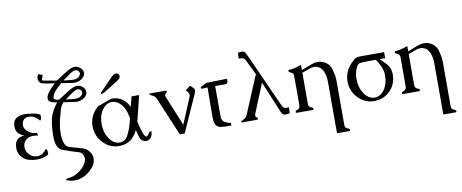

<svg xmlns="http://www.w3.org/2000/svg" viewBox="-86 -1230 4581 1905"><g transform="rotate(-10 2204.5 -277.0)"><path d="M195.8 9.3Q165 9.3 128.4 -0.2Q91.8 -9.8 71.3 -27.3Q18.6 -70.8 18.1 -134.8V-138.7Q18.1 -245.1 119.6 -246.1Q37.6 -275.4 37.1 -347.7V-350.6Q37.1 -411.1 76.7 -435.1Q110.4 -455.6 157.7 -455.6Q166.5 -455.6 175.3 -455.1Q210.4 -452.1 242.4 -446.5Q274.4 -440.9 298.3 -430.7Q311.5 -425.3 313 -413.6V-408.7Q313 -389.6 309.6 -379.9Q304.7 -366.7 299.8 -366.7Q297.9 -366.7 295.9 -368.7Q292.5 -372.6 284.7 -381.3Q271 -395.5 250.2 -408.7Q229.5 -421.9 195.3 -422.9H193.8Q157.7 -422.9 139.2 -401.4Q123 -381.3 122.6 -349.1Q122.6 -307.6 164.6 -277.8Q198.2 -253.9 246.6 -251L252.9 -223.6Q228.5 -228 201.2 -229H197.8Q171.9 -229 151.4 -217.8Q114.7 -198.7 104 -163.6Q99.6 -148.4 99.6 -133.3Q99.6 -113.3 107.9 -92.8Q127 -47.4 170.4 -30.3Q187.5 -23.4 205.1 -22.9H210.9Q246.6 -22.9 267.6 -40.5Q289.6 -59.1 303.2 -75.2Q305.7 -78.1 308.1 -78.1Q314 -78.1 318.8 -57.6Q320.3 -49.3 320.3 -36.6V-29.8Q318.8 -18.6 305.7 -12.7Q281.7 -2.4 259 3.2Q236.3 8.8 195.8 9.3Z M506.3 -704.6 418.9 -718.3Q400.9 -721.2 384.3 -725.3Q367.7 -729.5 357.9 -742.7Q345.7 -759.3 345.7 -778.8Q345.7 -799.3 359.9 -823.2L401.9 -807.1Q398.4 -793.5 390.6 -773.4Q387.7 -767.1 387.7 -762.7Q387.7 -752.4 400.4 -750.5L531.7 -728Q556.6 -744.6 613 -781Q669.4 -817.4 697.8 -826.7Q712.9 -831.5 727.1 -831.5Q750.5 -831.5 771.5 -818.4Q804.7 -796.4 809.1 -765.6Q809.6 -761.7 809.6 -757.8Q809.6 -731 786.1 -709Q759.3 -683.1 717.3 -677.7Q707 -676.3 697.3 -676.3Q685.1 -676.3 673.8 -678.7Q653.3 -682.1 635.7 -685.1Q624 -686.5 604.5 -689.5Q585 -692.4 568.8 -695.3Q554.2 -683.1 527.3 -657.5Q500.5 -631.8 483.9 -606Q469.7 -584.5 469.7 -567.4Q469.7 -563.5 470.7 -559.6Q474.6 -539.6 522 -538.1Q546.4 -554.7 603 -591.1Q659.7 -627.4 687.5 -636.7Q702.6 -641.6 717.3 -641.6Q740.7 -641.6 761.7 -628.4Q794.9 -606.4 799.3 -575.7Q799.8 -571.8 799.8 -567.9Q799.8 -541 776.4 -519Q749 -493.2 707 -487.8Q697.3 -486.3 687.5 -486.3Q675.3 -486.3 664.1 -488.8Q643.6 -492.2 626 -495.1Q613.8 -496.6 594.2 -499.5Q574.7 -502.4 558.6 -505.4Q527.3 -466.8 520.3 -437.3Q513.2 -407.7 496.6 -350.6Q489.3 -326.7 482.9 -281.2Q477.1 -243.2 477.1 -204.1Q477.1 -196.8 477.5 -189.5Q478.5 -143.1 491.7 -105Q504.9 -66.9 537.6 -58.1L670.9 -20Q705.6 -8.8 730.5 23.7Q755.4 56.2 756.3 92.8V93.8Q756.3 148.9 711.9 195.3Q683.6 224.6 652.1 244.6Q620.6 264.6 575.2 274.9Q558.6 278.3 534.7 278.3Q525.4 278.3 514.6 277.8Q502 276.9 488.8 272.9L444.3 259.3L469.7 244.1H478Q520.5 241.2 558.1 220.7Q595.7 200.2 623 173.3Q664.6 130.4 669.9 89.8Q670.4 85 670.4 79.6Q670.4 60.5 661.6 41.5Q650.4 18.1 620.1 9.3Q524.9 -18.6 462.4 -43.2Q399.9 -67.9 399.9 -190.4Q401.4 -310.5 420.4 -376Q439.5 -441.4 496.1 -514.6L468.3 -520Q418.9 -529.3 412.1 -553.2Q409.7 -561 409.7 -568.8Q409.7 -586.4 419.9 -605.5Q434.6 -633.3 461.2 -660.4Q487.8 -687.5 506.3 -704.6ZM595.2 -717.8Q616.2 -714.4 669.9 -709Q681.6 -708 691.9 -708Q728 -708 746.1 -722.7Q768.6 -741.2 768.6 -759.8Q768.6 -764.2 767.6 -769Q760.7 -792 731.4 -796.9H728Q705.6 -796.9 661.1 -764.6Q612.3 -729 595.2 -717.8ZM585.4 -527.8Q606.4 -524.4 659.7 -519.5Q670.9 -518.1 680.7 -518.1Q717.8 -518.1 736.3 -533.2Q758.3 -551.3 758.3 -569.8Q758.3 -574.2 757.3 -579.1Q750.5 -602.1 721.2 -606.9H717.8Q695.8 -606.9 651.4 -574.7Q602.5 -539.1 585.4 -527.8Z M978.5 -533.2Q958 -520.5 945.8 -520.5Q944.3 -520.5 943.4 -521Q939 -521.5 939 -524.4Q939 -531.2 956.1 -548.8L1012.7 -607.4Q1024.4 -619.1 1054.9 -651.1Q1085.4 -683.1 1097.2 -689.9Q1106.9 -695.8 1117.2 -695.8Q1125 -695.8 1133.3 -692.4Q1151.9 -684.6 1151.9 -661.6Q1151.9 -648.4 1141.8 -638.4Q1131.8 -628.4 1122.1 -622.6ZM1045.9 -457Q1105 -454.1 1145.5 -423.1Q1186 -392.1 1208 -342.8Q1215.3 -372.1 1221.4 -396.7Q1227.5 -421.4 1233.4 -444.8H1310.1Q1299.3 -401.4 1288.8 -358.9Q1278.3 -316.4 1252.4 -212.4Q1248.5 -195.8 1246.1 -188Q1254.4 -155.8 1261.2 -128.9Q1268.1 -102.1 1274.4 -83Q1292.5 -27.3 1309.6 -27.3H1310.1Q1324.2 -27.8 1349.1 -68.8L1367.7 -69.8Q1367.7 -29.8 1349.1 -8.3Q1330.6 13.2 1307.1 16.1Q1303.7 16.6 1300.8 16.6Q1282.2 16.6 1264.2 4.4Q1243.2 -9.8 1235.4 -42Q1231.4 -56.6 1226.8 -73Q1222.2 -89.4 1217.3 -107.9Q1190.4 -51.8 1147.2 -17.6Q1104 16.6 1034.7 19H1028.3Q936 19 869.6 -49.8Q801.3 -120.6 801.3 -217.8V-219.2Q801.8 -324.7 879.9 -397.5Q889.2 -405.8 907 -412.1Q924.8 -418.5 960 -431.6Q980.5 -439.5 1005.9 -448.7Q1029.8 -457 1044.4 -457ZM1181.6 -236.8Q1177.2 -253.4 1173.1 -270Q1168.9 -286.6 1164.6 -301.3Q1147 -353.5 1112.8 -387.5Q1078.6 -421.4 1036.1 -424.3H1030.3Q974.6 -424.3 935.1 -369.6Q893.1 -311.5 893.1 -226.6V-224.6Q893.1 -141.1 934.6 -79.6Q976.1 -17.1 1035.2 -14.2H1041.5Q1095.7 -14.2 1125 -71.3Q1155.8 -131.3 1175.8 -212.4Q1179.7 -229 1181.6 -236.8Z M1565.9 -382.3 1690.4 -78.6 1799.8 -340.3Q1803.7 -350.1 1803.7 -359.4Q1803.7 -376.5 1790.5 -392.1L1774.9 -410.6L1817.4 -444.3Q1819.8 -446.8 1822.8 -446.8Q1826.2 -446.8 1830.1 -443.4L1856.4 -416.5Q1864.7 -407.7 1864.7 -395.5Q1864.7 -388.2 1861.8 -379.9Q1854 -357.4 1839.4 -326.7L1693.8 -1Q1691.4 3.9 1689 6.8Q1687 8.8 1684.1 8.8H1643.6Q1641.1 8.8 1638.7 6.3Q1637.2 4.4 1631.8 -10.3L1476.6 -379.4Q1468.8 -397.9 1453.1 -408.2Q1442.9 -414.6 1433.6 -418.7Q1424.3 -422.9 1418.5 -427.2Q1414.1 -429.7 1413.1 -433.1Q1411.6 -435.1 1411.6 -437Q1411.6 -438 1412.6 -439.5Q1414.1 -441.9 1418 -441.9H1573.7Q1577.6 -441.9 1581.1 -439.5Q1584.5 -437 1586.4 -433.1Q1586.9 -431.6 1586.9 -430.7Q1586.9 -426.3 1582 -422.4Q1566.4 -408.2 1564.9 -403.3Q1563 -399.4 1563 -395Q1563 -389.2 1565.9 -382.3Z M2068.4 -402.3 2068.8 -92.8Q2068.8 -49.8 2103.3 -33Q2137.7 -16.1 2159.2 -13.7V11.2H2093.3Q2074.7 10.7 2054.4 8.1Q2034.2 5.4 2014.6 -10.7Q1990.2 -31.2 1989.7 -92.3Q1989.3 -118.7 1989.3 -142.1Q1989.3 -173.3 1989.7 -199.7L1991.7 -400.9Q1955.6 -399.9 1937.5 -398.9H1935.1Q1925.8 -398.9 1925.3 -408.2V-409.2Q1925.3 -417 1934.1 -421.4Q1943.4 -425.3 1973.6 -441.4Q1979.5 -444.3 1981.9 -445.8Q1987.8 -448.7 1991.7 -448.7L2069.8 -449.7L2190.4 -452.6H2190.9Q2197.8 -452.6 2197.8 -440.4Q2197.8 -434.1 2195.8 -423.8Q2191.9 -401.9 2174.3 -401.9Z M2729 -66.9 2752.9 -66.4 2750.5 -13.7Q2750.5 -5.9 2741.7 -4.9L2705.1 -2.9H2703.1Q2677.7 -2.9 2662.6 -40Q2647 -78.1 2638.2 -99.1L2531.7 -353.5L2411.1 -58.6Q2408.2 -51.8 2408.2 -45.9Q2408.2 -42 2409.7 -38.1Q2413.6 -26.9 2423.8 -21.5Q2431.2 -17.1 2431.2 -12.2Q2431.2 -10.3 2430.7 -8.8Q2426.8 0 2418.5 0H2266.6Q2260.7 0 2260.7 -3.9Q2260.7 -5.9 2262.2 -8.8Q2264.6 -15.1 2277.1 -20.3Q2289.6 -25.4 2301.3 -33.2Q2316.9 -43.5 2324.2 -61L2474.6 -419.9Q2480 -434.6 2481.4 -436.5Q2483.4 -439 2490.7 -439L2412.6 -601.1Q2399.4 -627.4 2368.7 -628.4L2345.2 -628.9L2348.1 -681.6V-683.1Q2348.1 -688.5 2356.9 -689.9L2393.6 -691.4H2394.5Q2412.6 -691.4 2423.3 -671.9Q2434.1 -651.4 2448.2 -621.1L2676.8 -112.8Q2686 -92.8 2694.3 -79.8Q2702.6 -66.9 2729 -66.9Z M2943.4 -408.7 2954.6 -412.6 3052.7 -450.2Q3081.1 -460.9 3108.9 -460.9Q3140.6 -460.9 3170.9 -447.3Q3228 -420.9 3245.6 -356.9Q3251 -336.4 3256.8 -308.3Q3262.7 -280.3 3263.2 -243.7V200.2Q3263.2 230.5 3287.1 239Q3311 247.6 3311 259.8Q3311 269.5 3300.8 269.5H3185.5Q3177.7 269.5 3177.7 263.7V-243.7Q3177.7 -316.9 3153.8 -362.8Q3132.3 -404.3 3091.8 -415Q3080.6 -418.5 3066.9 -418.5Q3055.7 -418.5 3043.5 -416Q3030.3 -413.6 3018.3 -408.7Q3006.3 -403.8 2993.2 -399.4L2955.1 -385.3L2943.4 -380.9V-69.3Q2943.4 -38.6 2967 -30Q2990.7 -21.5 2990.7 -9.8Q2990.7 0 2981 0H2820.3Q2810.1 0 2810.1 -9.8Q2810.1 -21.5 2834 -30Q2857.9 -38.6 2857.9 -69.3V-362.8Q2857.9 -393.6 2834 -402.1Q2810.1 -410.6 2810.1 -422.4Q2810.1 -432.6 2820.3 -432.6Q2851.6 -434.1 2882.1 -442.1Q2912.6 -450.2 2943.4 -460.9Z M3599.6 -381.3Q3541 -381.3 3522.2 -377Q3503.4 -372.6 3489.7 -347.7Q3461.4 -295.9 3461.4 -226.6V-224.6Q3461.4 -141.1 3502.9 -79.6Q3544.4 -17.1 3603.5 -14.2H3609.9Q3665 -14.2 3704.6 -68.8Q3746.6 -126.5 3747.1 -211.4Q3747.1 -264.2 3724.9 -309.3Q3702.6 -354.5 3683.6 -381.3ZM3777.8 -441.9V-381.3H3721.7Q3751 -354 3786.4 -315.9Q3821.8 -277.8 3823.7 -217.3V-210Q3823.7 -116.2 3763.7 -51.3Q3701.2 16.1 3603 19H3596.7Q3504.4 19 3438 -49.8Q3369.6 -120.6 3369.6 -217.8V-219.2Q3370.1 -304.2 3423.3 -370.6Q3442.9 -395 3468.3 -418.5Q3493.7 -441.9 3528.3 -441.9Z M4014.6 -408.7 4025.9 -412.6 4124 -450.2Q4152.3 -460.9 4180.2 -460.9Q4211.9 -460.9 4242.2 -447.3Q4299.3 -420.9 4316.9 -356.9Q4322.3 -336.4 4328.1 -308.3Q4334 -280.3 4334.5 -243.7V200.2Q4334.5 230.5 4358.4 239Q4382.3 247.6 4382.3 259.8Q4382.3 269.5 4372.1 269.5H4256.8Q4249 269.5 4249 263.7V-243.7Q4249 -316.9 4225.1 -362.8Q4203.6 -404.3 4163.1 -415Q4151.9 -418.5 4138.2 -418.5Q4127 -418.5 4114.7 -416Q4101.6 -413.6 4089.6 -408.7Q4077.6 -403.8 4064.5 -399.4L4026.4 -385.3L4014.6 -380.9V-69.3Q4014.6 -38.6 4038.3 -30Q4062 -21.5 4062 -9.8Q4062 0 4052.2 0H3891.6Q3881.3 0 3881.3 -9.8Q3881.3 -21.5 3905.3 -30Q3929.2 -38.6 3929.2 -69.3V-362.8Q3929.2 -393.6 3905.3 -402.1Q3881.3 -410.6 3881.3 -422.4Q3881.3 -432.6 3891.6 -432.6Q3922.9 -434.1 3953.4 -442.1Q3983.9 -450.2 4014.6 -460.9Z"/></g></svg>

Font: Caudex
Style: Regular
Weight: 400
Version: Version 1.01